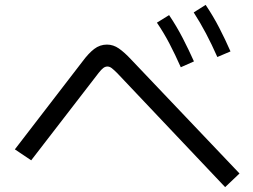

<svg xmlns="http://www.w3.org/2000/svg" viewBox="-20 -807 1040 788"><path d="M963 -95 904 -39 461 -507Q448 -520 439 -527Q430 -534 421 -534Q412 -534 404 -528Q396 -522 385 -508L108 -149L41 -194L318 -554Q343 -588 366.5 -606Q390 -624 419 -624Q445 -624 468 -608Q491 -592 518 -563ZM872 -573Q849 -625 825.5 -669.5Q802 -714 775 -756L824 -787Q855 -741 880 -692.5Q905 -644 926 -596ZM722 -531Q699 -583 675.5 -628Q652 -673 624 -714L674 -745Q705 -699 730 -650.5Q755 -602 776 -555Z"/></svg>

Font: Murecho Thin
Style: Regular
Weight: 400
Version: Version 1.010